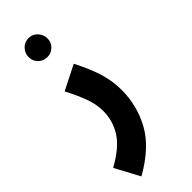

<svg xmlns="http://www.w3.org/2000/svg" viewBox="-317 -659 923 923"><g transform="rotate(-45 145.0 -197.0)"><path d="M26 230 -41 105Q49 55 84 -0.5Q119 -56 119 -123Q119 -168 101 -216.5Q83 -265 54 -320L179 -383Q219 -305 236 -247.5Q253 -190 253 -131Q253 -24 202 68Q151 160 26 230ZM113 -495Q85 -495 66.5 -513.5Q48 -532 48 -558Q48 -585 66.5 -604.5Q85 -624 113 -624Q139 -624 157.5 -604.5Q176 -585 176 -558Q176 -532 157.5 -513.5Q139 -495 113 -495Z"/></g></svg>

Font: Noto Sans Arabic ExtCond
Style: Bold
Weight: 700
Width: 2
Designer: Monotype Design Team, Nadine Chahine, Nizar Qandah and Khaled Hosny
Foundry: Monotype Imaging Inc.
Version: Version 2.012; ttfautohint (v1.8.4.7-5d5b)